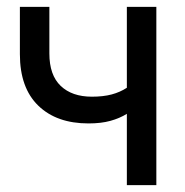

<svg xmlns="http://www.w3.org/2000/svg" viewBox="-20 -540 540 560"><path d="M238 -180Q145 -180 91.5 -232Q38 -284 38 -382V-520H124V-384Q124 -321 157 -289.5Q190 -258 248 -258Q281 -258 305.5 -264.5Q330 -271 350 -284V-520H436V0H350V-208Q329 -195 302 -187.5Q275 -180 238 -180Z"/></svg>

Font: Liter
Style: Regular
Weight: 400
Designer: Anton Skugarov
Foundry: skugi
Version: Version 1.004; ttfautohint (v1.8.4.7-5d5b)